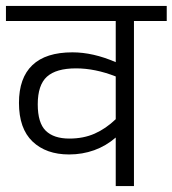

<svg xmlns="http://www.w3.org/2000/svg" viewBox="-26 -629 583 649"><path d="M537.6 -558.1H426.8V0H365.2V-164.1Q332.5 -135.7 292.5 -121.3Q252.4 -106.9 207.5 -106.9Q129.9 -106.9 84 -150.6Q38.1 -194.3 38.1 -281.2Q38.1 -365.7 83.5 -408.9Q128.9 -452.1 218.8 -452.1Q288.6 -452.1 365.2 -418.9V-558.1H-5.9V-608.9H537.6ZM365.2 -226.1V-370.6Q295.4 -397.9 231 -397.9Q164.1 -397.9 132.8 -369.9Q101.6 -341.8 101.6 -276.4Q101.6 -213.4 128.7 -187Q155.8 -160.6 208.5 -160.6Q255.9 -160.6 293.7 -177.2Q331.5 -193.8 365.2 -226.1Z"/></svg>

Font: Varta
Style: Light
Weight: 300
Designer: Joana Correia, Viktoriya Grabowska, Eben Sorkin
Foundry: Sorkin Type
Version: Version 1.002; ttfautohint (v1.3) -l 8 -r 24 -G 200 -x 12 -H